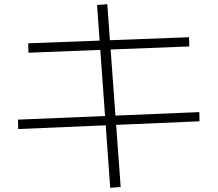

<svg xmlns="http://www.w3.org/2000/svg" viewBox="-20 -819 1040 918"><path d="M507 79 444 -795 493 -799 557 75ZM67 -202 66 -247 933 -283 934 -239ZM116 -567 115 -612 884 -641 885 -597Z"/></svg>

Font: M PLUS 2 Thin Light
Style: Regular
Weight: 300
Version: Version 1.001